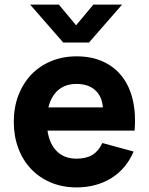

<svg xmlns="http://www.w3.org/2000/svg" viewBox="-20 -800 648 835"><path d="M236 -780 311 -690 386 -780H511L367 -615H255L111 -780ZM313 -110Q355 -110 382 -126.5Q409 -143 425 -178L561 -141Q545.5 -104 521.2 -75Q497 -46 465.2 -26Q433.5 -6 395 4.5Q356.5 15 313 15Q252 15 201.8 -6Q151.5 -27 115.5 -64.8Q79.5 -102.5 59.8 -155Q40 -207.5 40 -270Q40 -333.5 60.2 -386Q80.5 -438.5 116.5 -476Q152.5 -513.5 202.8 -534.2Q253 -555 313 -555Q378.5 -555 428.5 -532Q478.5 -509 511 -467Q543.5 -425 557.5 -365.2Q571.5 -305.5 565.5 -232H186.5Q195 -173.5 227.5 -141.8Q260 -110 313 -110ZM427.5 -333Q423.5 -381.5 393.5 -408.2Q363.5 -435 313 -435Q264.5 -435 233.5 -408.5Q202.5 -382 190.5 -333Z"/></svg>

Font: Vela Sans ExtBd
Style: Regular
Weight: 800
Designer: Principal design: Mikhail Sharanda - project Manrope.
Design modification: Ravid Balaliev
Foundry: Mikhail Sharanda
Version: Version 1.001